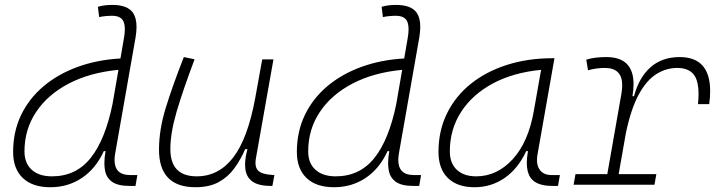

<svg xmlns="http://www.w3.org/2000/svg" viewBox="-20 -763 2970 793"><path d="M187.5 10.3Q114.3 10.3 74.2 -27.8Q34.2 -65.9 34.2 -135.3Q34.2 -219.2 67.1 -287.8Q100.1 -356.4 160.2 -407Q220.2 -457.5 301 -486.8Q381.8 -516.1 477.5 -521.5L491.7 -604Q495.6 -625.5 495.6 -641.6Q495.6 -662.1 489.7 -674.8Q479 -697.8 442.9 -697.8Q429.7 -697.8 416.3 -696.5Q402.8 -695.3 389.6 -692.4L384.3 -734.9Q398.9 -739.3 413.8 -741Q428.7 -742.7 443.8 -742.7Q507.3 -742.7 529.8 -709.5Q543.9 -688 543.9 -651.9Q543.9 -632.3 540 -608.9L456.1 -131.3Q453.1 -115.7 453.1 -102.5Q453.1 -40 517.1 -40H547.4L539.6 4.9H514.6Q465.3 4.9 441.4 -13.2Q417.5 -31.2 413.1 -63.5Q411.1 -75.7 411.1 -89.8Q411.1 -112.3 416 -138.7H408.7Q376 -66.9 318.6 -28.3Q261.2 10.3 187.5 10.3ZM445.3 -335.9V-336.4L469.2 -474.6Q351.6 -463.4 264.4 -418Q177.2 -372.6 129.2 -300.5Q81.1 -228.5 81.1 -137.7Q81.1 -88.9 111.1 -61.8Q141.1 -34.7 194.8 -34.7Q293.9 -34.7 354.5 -110.6Q415 -186.5 445.3 -335.9Z M787.6 10.3Q636.7 10.3 636.7 -145Q636.7 -227.1 664.6 -317.6Q692.4 -408.2 739.3 -527.3L783.7 -518.1Q734.9 -388.7 709.2 -300.8Q683.6 -212.9 683.6 -147.5Q683.6 -34.7 792.5 -34.7Q883.3 -34.7 943.4 -112.8Q1003.4 -190.9 1034.2 -358.4L1063 -517.6H1109.4L1036.6 -106.9Q1035.2 -97.7 1035.2 -89.8Q1035.2 -69.3 1046.4 -58.1Q1061.5 -43 1104.5 -40.5L1113.3 -40L1105 4.9H1099.6Q1046.9 4.9 1021.7 -13.9Q996.6 -32.7 993.2 -66.9Q992.2 -74.2 992.2 -82Q992.2 -110.8 1002 -147H992.7Q973.6 -103 947.5 -67.4Q921.4 -31.7 882.8 -10.7Q844.2 10.3 787.6 10.3Z M1359.4 10.3Q1286.1 10.3 1246.1 -27.8Q1206.1 -65.9 1206.1 -135.3Q1206.1 -219.2 1239 -287.8Q1272 -356.4 1332 -407Q1392.1 -457.5 1472.9 -486.8Q1553.7 -516.1 1649.4 -521.5L1663.6 -604Q1667.5 -625.5 1667.5 -641.6Q1667.5 -662.1 1661.6 -674.8Q1650.9 -697.8 1614.7 -697.8Q1601.6 -697.8 1588.1 -696.5Q1574.7 -695.3 1561.5 -692.4L1556.2 -734.9Q1570.8 -739.3 1585.7 -741Q1600.6 -742.7 1615.7 -742.7Q1679.2 -742.7 1701.7 -709.5Q1715.8 -688 1715.8 -651.9Q1715.8 -632.3 1711.9 -608.9L1627.9 -131.3Q1625 -115.7 1625 -102.5Q1625 -40 1689 -40H1719.2L1711.4 4.9H1686.5Q1637.2 4.9 1613.3 -13.2Q1589.4 -31.2 1585 -63.5Q1583 -75.7 1583 -89.8Q1583 -112.3 1587.9 -138.7H1580.6Q1547.9 -66.9 1490.5 -28.3Q1433.1 10.3 1359.4 10.3ZM1617.2 -335.9V-336.4L1641.1 -474.6Q1523.4 -463.4 1436.3 -418Q1349.1 -372.6 1301 -300.5Q1252.9 -228.5 1252.9 -137.7Q1252.9 -88.9 1283 -61.8Q1313 -34.7 1366.7 -34.7Q1465.8 -34.7 1526.4 -110.6Q1586.9 -186.5 1617.2 -335.9Z M1939.5 10.3Q1868.7 10.3 1829.8 -27.8Q1791 -65.9 1791 -135.3Q1791 -223.1 1826.2 -294.7Q1861.3 -366.2 1924.8 -417Q1988.3 -467.8 2074.2 -495.1Q2160.2 -522.5 2261.2 -522.5H2270L2200.2 -126Q2197.8 -113.3 2197.8 -102.1Q2197.8 -78.1 2208.5 -63Q2223.6 -40 2258.3 -40H2292.5L2284.7 4.9H2261.7Q2193.8 4.9 2170.9 -29.8Q2155.8 -51.8 2155.8 -90.3Q2155.8 -111.8 2160.6 -138.7H2153.3Q2120.1 -66.9 2064.7 -28.3Q2009.3 10.3 1939.5 10.3ZM1946.8 -34.7Q2032.7 -34.7 2097.7 -105.5Q2162.6 -176.3 2185.1 -306.2L2214.8 -474.6Q2099.6 -463.4 2015.1 -418Q1930.7 -372.6 1884.3 -300.5Q1837.9 -228.5 1837.9 -137.7Q1837.9 -88.9 1866.7 -61.8Q1895.5 -34.7 1946.8 -34.7Z M2349.1 0 2356.9 -43.9H2488.3L2546.9 -377.9Q2549.8 -396 2549.8 -411.1Q2549.8 -482.4 2478.5 -482.4Q2442.4 -482.4 2408.7 -472.7L2401.4 -516.6Q2421.9 -522.9 2442.6 -525.1Q2463.4 -527.3 2484.4 -527.3Q2596.7 -527.3 2596.7 -415.5Q2596.7 -393.1 2592.3 -365.7H2598.6Q2619.1 -442.9 2666.7 -485.1Q2714.4 -527.3 2787.1 -527.3Q2913.1 -527.3 2913.1 -386.7Q2913.1 -361.8 2909.2 -333H2862.8Q2865.2 -356 2865.2 -375.5Q2865.2 -419.9 2851.6 -445.8Q2831.1 -482.4 2777.3 -482.4Q2731.4 -482.4 2690.9 -457Q2650.4 -431.6 2618.4 -373Q2586.4 -314.5 2565.4 -215.3L2535.2 -43.9H2690.9L2683.1 0Z"/></svg>

Font: CaskaydiaCove NFP ExtraLight
Style: Italic
Weight: 200
Italic angle: -10°
Designer: Aaron Bell
Foundry: Saja Typeworks
Version: Version 2111.001; VTT 6.35;Nerd Fonts 3.1.1